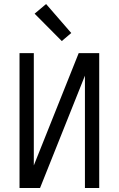

<svg xmlns="http://www.w3.org/2000/svg" viewBox="-20 -934 590 954"><path d="M77 0V-670H148V-112L371 -670H473V0H402V-558L179 0ZM287 -730 152 -866 209 -914 334 -770Z"/></svg>

Font: Lode Term
Style: Regular
Weight: 400
Monospace: yes
Designer: Belleve Invis
Foundry: Belleve Invis
Version: Version 29.2.0